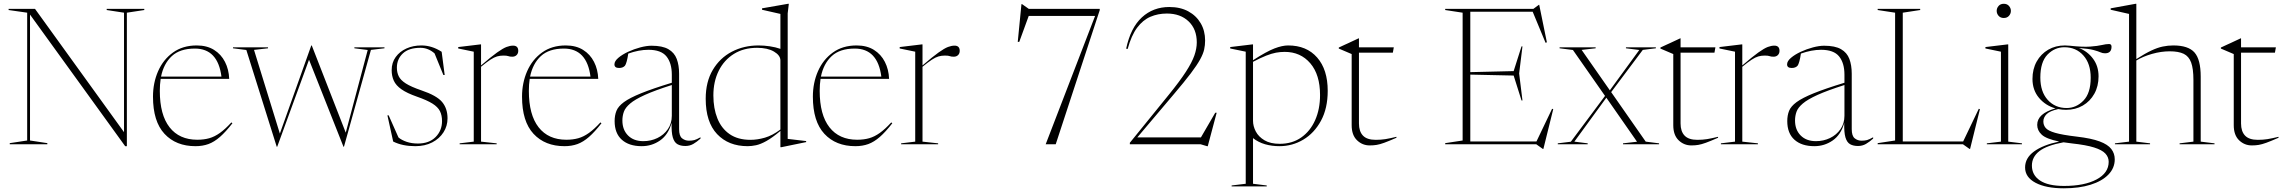

<svg xmlns="http://www.w3.org/2000/svg" viewBox="-20 -762 12054 1014"><path d="M123.5 -20V-695L25.5 -709V-715H165L635 -64V-695L543.5 -709V-715H742V-709L650 -695V10H641L138.5 -685V-20L230 -6V0H31.5V-6Z M1019 -522Q1073 -522 1110.5 -498.5Q1148 -475 1168.2 -435.2Q1188.5 -395.5 1190.5 -345.5H828.5Q824 -316 824 -282Q824 -155.5 875.5 -89.8Q927 -24 1022 -24Q1057 -24 1085.2 -32Q1113.5 -40 1141.5 -60Q1169.5 -80 1202 -115.5L1207.5 -111Q1172 -65.5 1141.8 -39Q1111.5 -12.5 1080.8 -1.2Q1050 10 1012.5 10Q909.5 10 848.8 -55.2Q788 -120.5 788 -251.5Q788 -324.5 815 -386Q842 -447.5 893.8 -484.8Q945.5 -522 1019 -522ZM1009 -505.5Q930.5 -505.5 887.5 -465.8Q844.5 -426 830.5 -357.5H1149.5Q1130.5 -505.5 1009 -505.5Z M1922 -498 1851.5 -507V-512H2010.5V-507L1939 -498.5L1796.5 13H1794L1612 -446.5L1444 13H1441.5L1281 -498L1210.5 -507V-512H1395.5V-507L1321.5 -498.5L1458 -56.5L1624 -522H1626.5L1806 -61.5Z M2205.5 -522Q2261 -522 2312.5 -488.5L2328.5 -366H2321.5L2275 -480Q2241.5 -509.5 2200.5 -509.5Q2139 -509.5 2107.5 -479.8Q2076 -450 2076 -404.5Q2076 -379.5 2085.8 -359.2Q2095.5 -339 2123.2 -321.2Q2151 -303.5 2205 -285Q2286.5 -257.5 2315 -223.2Q2343.5 -189 2343.5 -137Q2343.5 -96.5 2322.2 -63.2Q2301 -30 2262.8 -10Q2224.5 10 2173 10Q2140 10 2110.8 4Q2081.5 -2 2056.5 -14.5L2026 -153H2032.5L2084.5 -36Q2100.5 -22.5 2127 -13.2Q2153.5 -4 2187 -4Q2246.5 -4 2280.5 -38.2Q2314.5 -72.5 2314.5 -122.5Q2314.5 -153 2303.5 -175Q2292.5 -197 2263.8 -215Q2235 -233 2182 -251.5Q2129 -270 2100 -290.5Q2071 -311 2059.8 -335.8Q2048.5 -360.5 2048.5 -391.5Q2048.5 -431.5 2069.8 -460.8Q2091 -490 2126.5 -506Q2162 -522 2205.5 -522Z M2689.5 -521Q2717 -521 2717 -493.5Q2717 -479.5 2708.2 -471Q2699.5 -462.5 2685.5 -462.5Q2672 -462.5 2664.8 -465.5Q2657.5 -468.5 2638.5 -468.5Q2620.5 -468.5 2605 -464Q2589.5 -459.5 2570 -446.8Q2550.5 -434 2520.5 -409.5V-14L2603 -5V0H2407.5V-5L2482 -14V-489L2400 -506V-513.5L2516.5 -527.5H2520.5V-416.5Q2574 -462.5 2605.2 -484.8Q2636.5 -507 2655.2 -514Q2674 -521 2689.5 -521Z M2968 -522Q3022 -522 3059.5 -498.5Q3097 -475 3117.2 -435.2Q3137.5 -395.5 3139.5 -345.5H2777.5Q2773 -316 2773 -282Q2773 -155.5 2824.5 -89.8Q2876 -24 2971 -24Q3006 -24 3034.2 -32Q3062.5 -40 3090.5 -60Q3118.5 -80 3151 -115.5L3156.5 -111Q3121 -65.5 3090.8 -39Q3060.5 -12.5 3029.8 -1.2Q2999 10 2961.5 10Q2858.5 10 2797.8 -55.2Q2737 -120.5 2737 -251.5Q2737 -324.5 2764 -386Q2791 -447.5 2842.8 -484.8Q2894.5 -522 2968 -522ZM2958 -505.5Q2879.5 -505.5 2836.5 -465.8Q2793.5 -426 2779.5 -357.5H3098.5Q3079.5 -505.5 2958 -505.5Z M3599.5 9Q3574.5 9 3557.8 -0.5Q3541 -10 3533.2 -36.5Q3525.5 -63 3527 -113Q3509.5 -50.5 3466 -20.2Q3422.5 10 3369 10Q3302 10 3264 -24Q3226 -58 3226 -122.5Q3226 -152.5 3235.5 -176.5Q3245 -200.5 3275.2 -222.8Q3305.5 -245 3366 -269.5Q3426.5 -294 3528 -325V-367.5Q3528 -429 3499.8 -464Q3471.5 -499 3404.5 -499Q3354 -499 3298 -479Q3294.5 -455 3289.8 -437.8Q3285 -420.5 3280.5 -415Q3270 -403 3249.5 -403Q3225 -403 3225 -422Q3225 -439 3245.5 -456.5Q3266 -474 3297.2 -488.5Q3328.5 -503 3361.8 -511.8Q3395 -520.5 3421 -520.5Q3478.5 -520.5 3510 -502.2Q3541.5 -484 3554 -450.8Q3566.5 -417.5 3566.5 -372.5V-80Q3566.5 -44 3582.2 -31.5Q3598 -19 3618 -19Q3635 -19 3647 -22.2Q3659 -25.5 3679.5 -37V-30Q3660.5 -13 3641.8 -2Q3623 9 3599.5 9ZM3267 -125.5Q3267 -76.5 3296.8 -46.5Q3326.5 -16.5 3377.5 -16.5Q3417.5 -16.5 3451.8 -33Q3486 -49.5 3507 -79.8Q3528 -110 3528 -150.5V-313Q3438.5 -284.5 3386 -260.8Q3333.5 -237 3308 -215.2Q3282.5 -193.5 3274.8 -171.8Q3267 -150 3267 -125.5Z M4237.5 -11.5 4106 15.5H4101.5V-70.5Q4058.5 -34.5 4027.5 -17.2Q3996.5 0 3972.8 5Q3949 10 3928.5 10Q3827.5 10 3767.2 -53.8Q3707 -117.5 3707 -240.5Q3707 -330 3744.5 -393Q3782 -456 3845.2 -489Q3908.5 -522 3986 -522Q4015 -522 4045.5 -517.5Q4076 -513 4101.5 -504V-688.5L4004.5 -710.5V-718L4142 -742H4146L4140 -691.5V-28.5L4237.5 -17ZM4101.5 -443Q4101.5 -469.5 4067.8 -489.5Q4034 -509.5 3978.5 -509.5Q3907.5 -509.5 3855.8 -477.2Q3804 -445 3775.8 -388.2Q3747.5 -331.5 3747.5 -258Q3747.5 -189.5 3768.8 -136.5Q3790 -83.5 3833.5 -53.5Q3877 -23.5 3943.5 -23.5Q3980 -23.5 4019.8 -35Q4059.5 -46.5 4101.5 -78Z M4504 -522Q4558 -522 4595.5 -498.5Q4633 -475 4653.2 -435.2Q4673.5 -395.5 4675.5 -345.5H4313.5Q4309 -316 4309 -282Q4309 -155.5 4360.5 -89.8Q4412 -24 4507 -24Q4542 -24 4570.2 -32Q4598.5 -40 4626.5 -60Q4654.5 -80 4687 -115.5L4692.5 -111Q4657 -65.5 4626.8 -39Q4596.5 -12.5 4565.8 -1.2Q4535 10 4497.5 10Q4394.5 10 4333.8 -55.2Q4273 -120.5 4273 -251.5Q4273 -324.5 4300 -386Q4327 -447.5 4378.8 -484.8Q4430.5 -522 4504 -522ZM4494 -505.5Q4415.5 -505.5 4372.5 -465.8Q4329.5 -426 4315.5 -357.5H4634.5Q4615.5 -505.5 4494 -505.5Z M5021 -521Q5048.5 -521 5048.5 -493.5Q5048.5 -479.5 5039.8 -471Q5031 -462.5 5017 -462.5Q5003.5 -462.5 4996.2 -465.5Q4989 -468.5 4970 -468.5Q4952 -468.5 4936.5 -464Q4921 -459.5 4901.5 -446.8Q4882 -434 4852 -409.5V-14L4934.5 -5V0H4739V-5L4813.5 -14V-489L4731.5 -506V-513.5L4848 -527.5H4852V-416.5Q4905.5 -462.5 4936.8 -484.8Q4968 -507 4986.8 -514Q5005.5 -521 5021 -521Z M5788 -708.5 5555.5 0H5502.5L5763.5 -678H5413L5363 -541H5355L5374.5 -740H5378L5413.5 -715H5788Z M6405.5 -166.5 6358.5 10H6354.5L6321 0H5947V-8L6153.5 -262.5Q6211 -333.5 6243 -383Q6275 -432.5 6287.8 -469Q6300.5 -505.5 6300.5 -538Q6300.5 -608 6257.2 -649.2Q6214 -690.5 6142.5 -690.5Q6095.5 -690.5 6055.8 -673.5Q6016 -656.5 5985.5 -615.8Q5955 -575 5935.5 -503.5L5927.5 -505Q5951 -615.5 6010.5 -670.2Q6070 -725 6155.5 -725Q6213.5 -725 6255.8 -702Q6298 -679 6321.2 -639.2Q6344.5 -599.5 6344.5 -548Q6344.5 -523.5 6339.5 -500.8Q6334.5 -478 6318.2 -448.2Q6302 -418.5 6268.8 -374.5Q6235.5 -330.5 6178.5 -263.5L5986.5 -36.5H6322.5L6398 -166.5Z M6670 217.5V222.5H6484.5V217.5L6559 208.5V-489L6477 -506V-513.5L6593.5 -527.5H6597.5V-444Q6669.5 -490.5 6710.8 -506.2Q6752 -522 6783 -522Q6880.5 -522 6936.2 -458.2Q6992 -394.5 6992 -282.5Q6992 -190 6956.5 -124.5Q6921 -59 6863 -24.5Q6805 10 6737 10Q6696.5 10 6661 -0.2Q6625.5 -10.5 6597.5 -32.5V208.5ZM6951.5 -260Q6951.5 -367.5 6900 -427.8Q6848.5 -488 6765 -488Q6741.5 -488 6718.8 -483.8Q6696 -479.5 6667.2 -468.2Q6638.5 -457 6597.5 -435.5V-124.5Q6597.5 -95.5 6612.2 -67.5Q6627 -39.5 6658.2 -21Q6689.5 -2.5 6738.5 -2.5Q6804.5 -2.5 6852.2 -36Q6900 -69.5 6925.8 -127.8Q6951.5 -186 6951.5 -260Z M7157 -110Q7157 -68 7178.2 -45.8Q7199.5 -23.5 7245.5 -23.5Q7273 -23.5 7296.5 -27.2Q7320 -31 7355 -39.5V-34.5Q7314 -16.5 7290.5 -8Q7267 0.5 7250.5 3.2Q7234 6 7214 6Q7175 6 7146.8 -21.2Q7118.5 -48.5 7118.5 -100.5V-476.5L7050.5 -505.5V-511Q7074 -522 7084.5 -526.8Q7095 -531.5 7101.5 -534.5Q7108 -537.5 7119.2 -542.8Q7130.5 -548 7155 -559.5H7157V-512H7341L7336 -484H7157Z M7612.5 0V-6L7704.5 -20V-695L7612.5 -709V-715H8078L8107 -736.5H8109L8149.5 -538.5L8142.5 -536L8074.5 -700H7745V-381L7974 -386.5L8015.5 -517H8020.5L8003 -374L8020.5 -231.5H8015.5L7974 -363L7745 -368V-15H8094.5L8177 -187.5L8183 -185.5L8131 24.5H8128L8093.5 0Z M8671.5 -14 8742 -5V0H8551.5V-5L8625.5 -13.5L8463.5 -246L8294.5 -14L8365 -5V0H8207V-5L8276 -13.5L8456.5 -255.5L8287 -498L8216.5 -507V-512H8407V-507L8333 -498.5L8482 -285L8637.5 -498L8567 -507V-512H8725V-507L8656 -498.5L8489 -275.5Z M8855.5 -110Q8855.5 -68 8876.8 -45.8Q8898 -23.5 8944 -23.5Q8971.5 -23.5 8995 -27.2Q9018.5 -31 9053.5 -39.5V-34.5Q9012.5 -16.5 8989 -8Q8965.5 0.5 8949 3.2Q8932.5 6 8912.5 6Q8873.5 6 8845.2 -21.2Q8817 -48.5 8817 -100.5V-476.5L8749 -505.5V-511Q8772.5 -522 8783 -526.8Q8793.5 -531.5 8800 -534.5Q8806.5 -537.5 8817.8 -542.8Q8829 -548 8853.5 -559.5H8855.5V-512H9039.5L9034.5 -484H8855.5Z M9350.5 -521Q9378 -521 9378 -493.5Q9378 -479.5 9369.2 -471Q9360.5 -462.5 9346.5 -462.5Q9333 -462.5 9325.8 -465.5Q9318.5 -468.5 9299.5 -468.5Q9281.5 -468.5 9266 -464Q9250.5 -459.5 9231 -446.8Q9211.5 -434 9181.5 -409.5V-14L9264 -5V0H9068.5V-5L9143 -14V-489L9061 -506V-513.5L9177.5 -527.5H9181.5V-416.5Q9235 -462.5 9266.2 -484.8Q9297.5 -507 9316.2 -514Q9335 -521 9350.5 -521Z M9792.5 9Q9767.5 9 9750.8 -0.5Q9734 -10 9726.2 -36.5Q9718.5 -63 9720 -113Q9702.5 -50.5 9659 -20.2Q9615.5 10 9562 10Q9495 10 9457 -24Q9419 -58 9419 -122.5Q9419 -152.5 9428.5 -176.5Q9438 -200.5 9468.2 -222.8Q9498.5 -245 9559 -269.5Q9619.5 -294 9721 -325V-367.5Q9721 -429 9692.8 -464Q9664.5 -499 9597.5 -499Q9547 -499 9491 -479Q9487.5 -455 9482.8 -437.8Q9478 -420.5 9473.5 -415Q9463 -403 9442.5 -403Q9418 -403 9418 -422Q9418 -439 9438.5 -456.5Q9459 -474 9490.2 -488.5Q9521.5 -503 9554.8 -511.8Q9588 -520.5 9614 -520.5Q9671.5 -520.5 9703 -502.2Q9734.5 -484 9747 -450.8Q9759.5 -417.5 9759.5 -372.5V-80Q9759.5 -44 9775.2 -31.5Q9791 -19 9811 -19Q9828 -19 9840 -22.2Q9852 -25.5 9872.5 -37V-30Q9853.5 -13 9834.8 -2Q9816 9 9792.5 9ZM9460 -125.5Q9460 -76.5 9489.8 -46.5Q9519.5 -16.5 9570.5 -16.5Q9610.5 -16.5 9644.8 -33Q9679 -49.5 9700 -79.8Q9721 -110 9721 -150.5V-313Q9631.5 -284.5 9579 -260.8Q9526.5 -237 9501 -215.2Q9475.5 -193.5 9467.8 -171.8Q9460 -150 9460 -125.5Z M10384.5 24.5H10381.5L10347 0H9896.5V-6L9988.5 -20V-695L9896.5 -709V-715H10121V-709L10029 -695V-15H10348L10430.5 -187.5L10436.5 -185.5Z M10562.5 -667Q10545 -667 10535 -678.5Q10525 -690 10525 -704.5Q10525 -719 10535 -730.5Q10545 -742 10562.5 -742Q10580 -742 10590 -730.5Q10600 -719 10600 -704.5Q10600 -690 10590 -678.5Q10580 -667 10562.5 -667ZM10586 -527.5V-14L10658.5 -5V0H10473V-5L10547.5 -14V-489L10465.5 -506V-513.5L10582 -527.5Z M10891.5 -182Q10870 -182 10850 -186Q10805 -176 10788.2 -158.8Q10771.5 -141.5 10771.5 -120.5Q10771.5 -101 10783.8 -86.2Q10796 -71.5 10833.8 -60.5Q10871.5 -49.5 10948 -40.5Q11025 -31.5 11068.5 -15.2Q11112 1 11130.2 24.8Q11148.5 48.5 11148.5 79.5Q11148.5 125.5 11115 160Q11081.5 194.5 11021.2 213.5Q10961 232.5 10879.5 232.5Q10785 232.5 10730 203.2Q10675 174 10675 122.5Q10675 72.5 10722.2 38Q10769.5 3.5 10855 -14.5Q10786.5 -28.5 10762.8 -50.8Q10739 -73 10739 -102.5Q10739 -162.5 10835.5 -189.5Q10782.5 -204.5 10748.2 -245.5Q10714 -286.5 10714 -345Q10714 -397 10736.2 -437Q10758.5 -477 10797.2 -499.5Q10836 -522 10885.5 -522Q10899 -522 10911.5 -520.5Q10980 -513 11019.2 -516Q11058.5 -519 11080.5 -524.2Q11102.5 -529.5 11118.5 -529.5Q11131.5 -529.5 11131.5 -515.5Q11131.5 -480.5 11097 -480.5Q11084 -480.5 11072.8 -485.8Q11061.5 -491 11036.8 -497.8Q11012 -504.5 10959.5 -508.5Q11005.5 -490.5 11034.2 -451.5Q11063 -412.5 11063 -359Q11063 -307 11040.8 -267Q11018.5 -227 10979.8 -204.5Q10941 -182 10891.5 -182ZM10894.5 -191.5Q10945 -191.5 10983.2 -230.8Q11021.5 -270 11021.5 -351.5Q11021.5 -426 10982.8 -469.2Q10944 -512.5 10882.5 -512.5Q10831 -512.5 10793.2 -473.5Q10755.5 -434.5 10755.5 -352.5Q10755.5 -278 10794.2 -234.8Q10833 -191.5 10894.5 -191.5ZM10711 112.5Q10711 162.5 10753.5 191.2Q10796 220 10880.5 220Q10988 220 11052.2 185.8Q11116.5 151.5 11116.5 92.5Q11116.5 68 11099 49Q11081.5 30 11039.2 16.8Q10997 3.5 10923 -4.5Q10899 -7 10878 -10.5Q10789 6 10750 36.5Q10711 67 10711 112.5Z M11335 0H11149.5V-5L11224 -14V-688.5L11127 -710.5V-718L11258.5 -742H11262.5V-450Q11308.5 -479.5 11341.5 -495Q11374.5 -510.5 11402 -516.2Q11429.5 -522 11458 -522Q11537 -522 11569.8 -484.8Q11602.5 -447.5 11602.5 -357.5V-14L11675.5 -5V0H11491V-5L11564 -14V-339.5Q11564 -399 11552 -431.8Q11540 -464.5 11512.8 -477.8Q11485.5 -491 11439 -491Q11393.5 -491 11345.8 -477.5Q11298 -464 11262.5 -442.5V-14L11335 -5Z M11815.5 -110Q11815.5 -68 11836.8 -45.8Q11858 -23.5 11904 -23.5Q11931.5 -23.5 11955 -27.2Q11978.5 -31 12013.5 -39.5V-34.5Q11972.5 -16.5 11949 -8Q11925.5 0.5 11909 3.2Q11892.5 6 11872.5 6Q11833.5 6 11805.2 -21.2Q11777 -48.5 11777 -100.5V-476.5L11709 -505.5V-511Q11732.5 -522 11743 -526.8Q11753.5 -531.5 11760 -534.5Q11766.5 -537.5 11777.8 -542.8Q11789 -548 11813.5 -559.5H11815.5V-512H11999.5L11994.5 -484H11815.5Z"/></svg>

Font: Newsreader 72pt ExtraLight
Style: Regular
Weight: 275
Designer: Hugues Gentile
Foundry: Production Type
Version: Version 1.003; ttfautohint (v1.8.3)